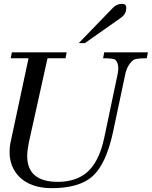

<svg xmlns="http://www.w3.org/2000/svg" viewBox="-20 -963 792 1002"><path d="M524 -690H752L746 -659Q686 -659 675 -649Q643 -623 633 -572L570 -275Q534 -107 463 -43Q392 20 244 19Q140 17 82 -39Q30 -91 30 -170Q30 -195 34 -215L129 -659H36L42 -690H328L322 -659H228L130 -217Q122 -177 122 -149Q122 -14 282 -14Q373 -14 431 -61Q497 -116 524 -244L593 -572Q605 -626 583 -650Q574 -659 518 -659ZM639 -922Q639 -890 612 -871L423 -738H391L571 -924Q591 -943 617 -943Q639 -943 639 -922Z"/></svg>

Font: GFS Didot
Style: Italic
Weight: 400
Italic angle: -12°
Designer: Takis Katsoulidis and George D. Matthiopoulos
Foundry: George Matthiopoulos and Takis Katsoulidis
Version: Version 1.0